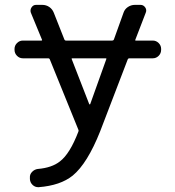

<svg xmlns="http://www.w3.org/2000/svg" viewBox="-20 -567 721 793"><path d="M418.9 -322.3Q420.9 -326.2 416 -326.2H279.3Q274.4 -326.2 276.4 -322.3L348.6 -136.7Q349.6 -135.7 350.6 -135.7Q351.6 -135.7 352.5 -136.7ZM74.2 -326.2Q60.5 -326.2 50.3 -336.4Q40 -346.7 40 -361.3V-365.2Q40 -378.9 50.3 -389.2Q60.5 -399.4 74.2 -399.4H150.4Q155.3 -399.4 153.3 -403.3L107.4 -514.6Q103.5 -526.4 110.4 -536.6Q117.2 -546.9 128.9 -546.9H154.3Q170.9 -546.9 183.6 -538.1Q196.3 -529.3 202.1 -514.6L246.1 -403.3Q248 -399.4 252 -399.4H443.4Q448.2 -399.4 450.2 -403.3L490.2 -514.6Q495.1 -529.3 508.3 -538.1Q521.5 -546.9 537.1 -546.9H560.5Q572.3 -546.9 579.6 -536.6Q586.9 -526.4 582 -514.6L539.1 -403.3Q537.1 -399.4 541 -399.4H611.3Q625 -399.4 635.3 -389.2Q645.5 -378.9 645.5 -365.2V-361.3Q645.5 -346.7 635.3 -336.4Q625 -326.2 611.3 -326.2H513.7Q509.8 -326.2 507.8 -322.3L393.6 -24.4Q340.8 108.4 280.3 158.2Q229.5 199.2 139.6 206.1Q138.7 206.1 137.7 206.1Q125 206.1 115.2 197.3Q104.5 187.5 103.5 172.9V167Q102.5 153.3 112.3 143.1Q122.1 132.8 135.7 130.9Q194.3 126 227.5 99.6Q268.6 68.4 303.7 -23.4Q305.7 -27.3 303.7 -31.2L185.5 -322.3Q183.6 -326.2 179.7 -326.2Z"/></svg>

Font: Gen Jyuu GothicL Regular
Style: Regular
Weight: 400
Designer: [Source Han Sans]
Ryoko NISHIZUKA  (kana & ideographs); Paul D. Hunt (Latin, Greek & Cyrillic); Wenlong ZHANG  (bopomofo
Version: Version 1.002.20150607